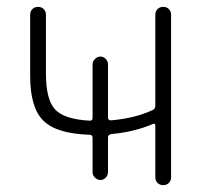

<svg xmlns="http://www.w3.org/2000/svg" viewBox="-20 -540 597 560"><path d="M241 -147Q145 -150 106.5 -188Q68 -226 68 -318V-497Q68 -507 74.5 -513.5Q81 -520 91 -520Q101 -520 107.5 -513.5Q114 -507 114 -497V-325Q114 -250 140.5 -221Q167 -192 242 -188Q250 -188 250 -196V-352Q250 -361 257 -368Q264 -375 273 -375Q282 -375 288.5 -368Q295 -361 295 -352V-197Q295 -189 304 -189Q374 -195 425 -219Q433 -222 433 -232V-497Q433 -507 439.5 -513.5Q446 -520 456 -520Q466 -520 472.5 -513.5Q479 -507 479 -497V-23Q479 -13 472.5 -6.5Q466 0 456 0Q446 0 439.5 -6.5Q433 -13 433 -23V-173Q433 -182 425 -178Q371 -155 305 -149Q295 -147 295 -140V-38Q295 -29 288.5 -22Q282 -15 273 -15Q264 -15 257 -22Q250 -29 250 -38V-138Q250 -147 241 -147Z"/></svg>

Font: Rounded Mplus 1c Light
Style: Regular
Weight: 300
Version: Version 1.059.20150529